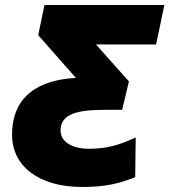

<svg xmlns="http://www.w3.org/2000/svg" viewBox="-20 -734 674 764"><path d="M307 10C400 10 455 -4 518 -29L520 -187C451 -155 401 -142 334 -142C270 -142 221 -168 221 -215C221 -282 290 -297 399 -297H466L493 -410L362 -557H601L634 -714H157L132 -594L282 -424C135 -416 28 -353 28 -197C28 -77 129 10 307 10Z"/></svg>

Font: Noto Sans UI Black
Style: Italic
Weight: 900
Italic angle: -372°
Designer: Monotype Design Team
Foundry: Monotype Imaging Inc.
Version: Version 1.901